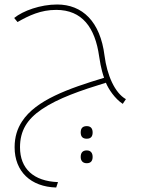

<svg xmlns="http://www.w3.org/2000/svg" viewBox="-20 -505 645 854"><path d="M526 -43 540 -64C490 -92 456 -172 445 -257C426 -410 346 -485 234 -485C160 -485 82 -457 43 -425L58 -407C109 -436 161 -461 230 -461C345 -461 403 -383 421 -254C429 -198 440 -167 443 -159C284 -111 140 -60 78 35C57 67 45 104 45 150C45 258 117 326 230 329L238 305C129 301 69 245 69 150C69 76 101 25 166 -19C238 -68 340 -103 451 -137C463 -108 491 -66 526 -43ZM366 112C386 112 392 100 392 84C392 67 384 56 366 56C348 56 339 65 339 84C339 103 348 112 366 112ZM366 221C386 221 392 208 392 193C392 176 384 164 366 164C348 164 339 174 339 193C339 210 348 221 366 221Z"/></svg>

Font: Noto Kufi Arabic Thin
Style: Regular
Weight: 100
Designer: Monotype Design Team, David Williams, Khaled Hosny
Foundry: Google LLC
Version: Version 2.109